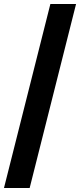

<svg xmlns="http://www.w3.org/2000/svg" viewBox="-20 -828 404 968"><path d="M0 120 234 -808H363.5L129.5 120Z"/></svg>

Font: Encode Sans SemiBold
Style: Regular
Weight: 600
Designer: Multiple Designers
Foundry: Impallari Type
Version: Version 2.000